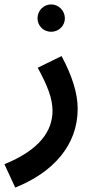

<svg xmlns="http://www.w3.org/2000/svg" viewBox="-53 -620 435 870"><path d="M179 -476C213 -476 241 -503 241 -537C241 -571 213 -600 179 -600C144 -600 117 -571 117 -537C117 -503 144 -476 179 -476ZM16 230C188 161 299 38 299 -127C299 -196 275 -274 226 -366L118 -313C162 -232 185 -174 185 -118C185 -28 128 59 -33 124Z"/></svg>

Font: Noto Sans Arabic SemCond SemBd
Style: Regular
Weight: 600
Width: 4
Designer: Monotype Design Team, Nadine Chahine, Nizar Qandah and Khaled Hosny
Foundry: Monotype Imaging Inc.
Version: Version 2.012